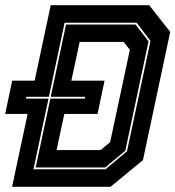

<svg xmlns="http://www.w3.org/2000/svg" viewBox="-32 -720 676 740"><path d="M14.5 0 74.5 -281H-12L15 -409H101.5L163.5 -700H543L624 -597L519 -103L394 0ZM97 -67.5H374.5L457.5 -137L548 -562.5L494.5 -632.5H217L156.5 -347H69.5L68 -340H155ZM105.5 -74.5 162 -340H295L296.5 -347H163.5L222.5 -625.5H490.5L540.5 -560.5L451 -139L373.5 -74.5ZM186 -141.5H355.5L392.5 -172L468.5 -528L444.5 -558.5H275L243 -409H371L344 -281H216Z"/></svg>

Font: Tourney Thin ExtraBold
Style: Italic
Weight: 800
Italic angle: -12°
Version: Version 1.015